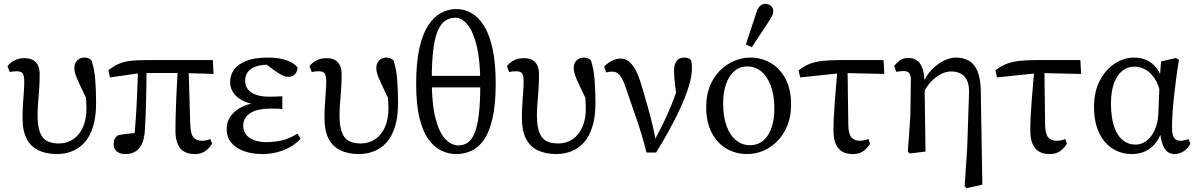

<svg xmlns="http://www.w3.org/2000/svg" viewBox="-20 -787 6215 997"><path d="M276 13Q220 13 179.5 -6.5Q139 -26 118 -67Q97 -108 97 -175Q97 -207 99 -241.5Q101 -276 103.5 -307Q106 -338 106 -361Q106 -389 99.5 -403Q93 -417 67 -417Q58 -417 48.5 -416Q39 -415 31 -413L19 -443Q33 -462 55.5 -473.5Q78 -485 107 -485Q139 -485 156 -472.5Q173 -460 179.5 -441.5Q186 -423 186 -403Q186 -363 183.5 -325.5Q181 -288 178 -253.5Q175 -219 175 -186Q175 -114 198.5 -78Q222 -42 286 -42Q327 -42 359.5 -63.5Q392 -85 410.5 -126Q429 -167 429 -225Q429 -243 427.5 -264.5Q426 -286 424 -314H442V-247Q411 -312 394.5 -346.5Q378 -381 372 -399.5Q366 -418 366 -433Q366 -459 381 -473.5Q396 -488 418 -488Q430 -488 439 -484.5Q448 -481 455 -474Q470 -431 474.5 -373.5Q479 -316 479 -253Q479 -180 463 -129Q447 -78 419 -47Q391 -16 354 -1.5Q317 13 276 13Z M631 13Q604 13 587 -0.5Q570 -14 570 -37Q570 -55 575.5 -65.5Q581 -76 591 -84Q608 -88 627.5 -90.5Q647 -93 667.5 -95Q688 -97 709 -97L674 -52Q679 -91 682 -129.5Q685 -168 687.5 -207Q690 -246 691.5 -285Q693 -324 694.5 -363Q696 -402 697 -441H741Q741 -407 740.5 -373.5Q740 -340 739.5 -306Q739 -272 738 -238.5Q737 -205 735.5 -172Q734 -139 732 -107Q727 -43 701 -15Q675 13 631 13ZM551 -385 543 -422Q568 -442 592.5 -453.5Q617 -465 650 -470Q683 -475 735 -475H1085L1089 -403L933 -408H712ZM992 13Q940 13 915.5 -17.5Q891 -48 891 -110Q891 -144 892 -184Q893 -224 895 -267.5Q897 -311 899 -355Q901 -399 904 -441H959L968 -140Q970 -90 985 -73Q1000 -56 1029 -56Q1039 -56 1051 -58.5Q1063 -61 1073 -65L1081 -40Q1063 -13 1042.5 0Q1022 13 992 13Z M1343 13Q1290 13 1247.5 -2Q1205 -17 1181 -46Q1157 -75 1157 -117Q1157 -157 1180.5 -187.5Q1204 -218 1245 -236Q1286 -254 1338 -254V-242Q1286 -244 1249.5 -260Q1213 -276 1194 -302Q1175 -328 1175 -360Q1175 -397 1195.5 -425.5Q1216 -454 1259.5 -471Q1303 -488 1372 -488Q1408 -488 1438 -482Q1468 -476 1490.5 -464.5Q1513 -453 1525 -437Q1525 -418 1513 -403Q1501 -388 1478 -388Q1467 -388 1456.5 -391.5Q1446 -395 1433.5 -402.5Q1421 -410 1404 -422L1352 -461H1423L1433 -444Q1416 -448 1402 -449.5Q1388 -451 1373 -451Q1335 -451 1308 -441.5Q1281 -432 1267 -413.5Q1253 -395 1253 -368Q1253 -342 1267 -323.5Q1281 -305 1309 -295Q1337 -285 1379 -285Q1394 -285 1409 -285.5Q1424 -286 1446 -287V-221Q1421 -223 1410 -223Q1399 -223 1388 -223Q1345 -223 1317 -215.5Q1289 -208 1273 -195Q1257 -182 1250 -166.5Q1243 -151 1243 -134Q1243 -109 1256.5 -90Q1270 -71 1297 -60Q1324 -49 1363 -49Q1400 -49 1439.5 -57Q1479 -65 1525 -93L1541 -67Q1517 -40 1485 -22.5Q1453 -5 1417 4Q1381 13 1343 13Z M1844 13Q1788 13 1747.5 -6.5Q1707 -26 1686 -67Q1665 -108 1665 -175Q1665 -207 1667 -241.5Q1669 -276 1671.5 -307Q1674 -338 1674 -361Q1674 -389 1667.5 -403Q1661 -417 1635 -417Q1626 -417 1616.5 -416Q1607 -415 1599 -413L1587 -443Q1601 -462 1623.5 -473.5Q1646 -485 1675 -485Q1707 -485 1724 -472.5Q1741 -460 1747.5 -441.5Q1754 -423 1754 -403Q1754 -363 1751.5 -325.5Q1749 -288 1746 -253.5Q1743 -219 1743 -186Q1743 -114 1766.5 -78Q1790 -42 1854 -42Q1895 -42 1927.5 -63.5Q1960 -85 1978.5 -126Q1997 -167 1997 -225Q1997 -243 1995.5 -264.5Q1994 -286 1992 -314H2010V-247Q1979 -312 1962.5 -346.5Q1946 -381 1940 -399.5Q1934 -418 1934 -433Q1934 -459 1949 -473.5Q1964 -488 1986 -488Q1998 -488 2007 -484.5Q2016 -481 2023 -474Q2038 -431 2042.5 -373.5Q2047 -316 2047 -253Q2047 -180 2031 -129Q2015 -78 1987 -47Q1959 -16 1922 -1.5Q1885 13 1844 13Z M2349 13Q2390 13 2427 -3.5Q2464 -20 2492.5 -60.5Q2521 -101 2537.5 -172.5Q2554 -244 2554 -353Q2554 -459 2538 -533Q2522 -607 2493.5 -652.5Q2465 -698 2428.5 -719Q2392 -740 2350 -740Q2308 -740 2270.5 -720Q2233 -700 2203.5 -655Q2174 -610 2157.5 -535.5Q2141 -461 2141 -351Q2141 -246 2158 -175.5Q2175 -105 2204.5 -64Q2234 -23 2271.5 -5Q2309 13 2349 13ZM2360 -32Q2323 -32 2291.5 -66Q2260 -100 2241 -174.5Q2222 -249 2222 -372Q2222 -467 2230 -530Q2238 -593 2254 -629Q2270 -665 2293 -680Q2316 -695 2345 -695Q2378 -695 2407.5 -659.5Q2437 -624 2455.5 -548Q2474 -472 2474 -350Q2474 -255 2466.5 -193Q2459 -131 2444.5 -96Q2430 -61 2409 -46.5Q2388 -32 2360 -32ZM2175 -333H2526V-393H2175Z M2869 13Q2813 13 2772.5 -6.5Q2732 -26 2711 -67Q2690 -108 2690 -175Q2690 -207 2692 -241.5Q2694 -276 2696.5 -307Q2699 -338 2699 -361Q2699 -389 2692.5 -403Q2686 -417 2660 -417Q2651 -417 2641.5 -416Q2632 -415 2624 -413L2612 -443Q2626 -462 2648.5 -473.5Q2671 -485 2700 -485Q2732 -485 2749 -472.5Q2766 -460 2772.5 -441.5Q2779 -423 2779 -403Q2779 -363 2776.5 -325.5Q2774 -288 2771 -253.5Q2768 -219 2768 -186Q2768 -114 2791.5 -78Q2815 -42 2879 -42Q2920 -42 2952.5 -63.5Q2985 -85 3003.5 -126Q3022 -167 3022 -225Q3022 -243 3020.5 -264.5Q3019 -286 3017 -314H3035V-247Q3004 -312 2987.5 -346.5Q2971 -381 2965 -399.5Q2959 -418 2959 -433Q2959 -459 2974 -473.5Q2989 -488 3011 -488Q3023 -488 3032 -484.5Q3041 -481 3048 -474Q3063 -431 3067.5 -373.5Q3072 -316 3072 -253Q3072 -180 3056 -129Q3040 -78 3012 -47Q2984 -16 2947 -1.5Q2910 13 2869 13Z M3337 5Q3315 -84 3287 -164.5Q3259 -245 3230 -330Q3220 -361 3209.5 -379.5Q3199 -398 3187.5 -406.5Q3176 -415 3160 -415Q3150 -415 3142.5 -414Q3135 -413 3128 -411L3117 -441Q3129 -454 3143.5 -463.5Q3158 -473 3173 -478Q3188 -483 3202 -483Q3225 -483 3244 -469Q3263 -455 3280 -424Q3297 -393 3312 -341Q3330 -282 3344.5 -229.5Q3359 -177 3370 -130.5Q3381 -84 3387 -42H3371L3377 -55Q3399 -96 3416.5 -131.5Q3434 -167 3449 -201Q3464 -235 3477.5 -270.5Q3491 -306 3506 -347L3496 -262Q3490 -307 3486.5 -336.5Q3483 -366 3481.5 -386Q3480 -406 3480 -420Q3480 -454 3494 -471Q3508 -488 3532 -488Q3547 -488 3554.5 -484.5Q3562 -481 3568 -476Q3570 -468 3571.5 -458.5Q3573 -449 3573 -432Q3573 -391 3556.5 -338Q3540 -285 3513 -226Q3486 -167 3453 -107.5Q3420 -48 3387 5Z M3860 13Q3802 13 3753.5 -14.5Q3705 -42 3676 -97Q3647 -152 3647 -232Q3647 -292 3666 -339.5Q3685 -387 3718 -420Q3751 -453 3792 -470.5Q3833 -488 3877 -488Q3935 -488 3983 -459.5Q4031 -431 4059.5 -376.5Q4088 -322 4088 -244Q4088 -184 4069 -136Q4050 -88 4017.5 -55Q3985 -22 3944.5 -4.5Q3904 13 3860 13ZM3873 -33Q3916 -33 3944.5 -58Q3973 -83 3987 -125.5Q4001 -168 4001 -220Q4001 -292 3982.5 -341.5Q3964 -391 3932.5 -416.5Q3901 -442 3862 -442Q3819 -442 3791 -416Q3763 -390 3749 -347Q3735 -304 3735 -252Q3735 -180 3753.5 -131Q3772 -82 3803.5 -57.5Q3835 -33 3873 -33ZM3853 -556 3909 -726Q3917 -749 3929 -758Q3941 -767 3954 -767Q3972 -767 3983.5 -756.5Q3995 -746 3995 -729Q3995 -716 3990 -706Q3985 -696 3973 -677L3884 -542Z M4135 -385 4127 -422Q4154 -443 4182.5 -454.5Q4211 -466 4249 -470.5Q4287 -475 4339 -475H4568L4572 -403L4354 -408ZM4409 13Q4375 13 4352.5 -0.5Q4330 -14 4319 -41.5Q4308 -69 4308 -110Q4308 -144 4310 -184Q4312 -224 4315.5 -267Q4319 -310 4322.5 -354Q4326 -398 4330 -440H4381L4385 -140Q4386 -90 4401.5 -73Q4417 -56 4446 -56Q4456 -56 4468 -58.5Q4480 -61 4490 -65L4498 -40Q4480 -13 4459.5 0Q4439 13 4409 13Z M4694 0 4707 -181 4710 -370Q4710 -393 4702.5 -405.5Q4695 -418 4673 -418Q4663 -418 4653.5 -417Q4644 -416 4634 -414L4623 -444Q4638 -463 4655 -474.5Q4672 -486 4697 -486Q4726 -486 4744.5 -471Q4763 -456 4772 -425.5Q4781 -395 4781 -346V-344L4786 0L4704 10ZM4989 180 5002 -11 5012 -304Q5013 -344 5002 -368.5Q4991 -393 4969.5 -404.5Q4948 -416 4919 -416Q4891 -416 4863 -400.5Q4835 -385 4812 -360Q4789 -335 4776 -306L4761 -321H4763Q4774 -372 4804.5 -409.5Q4835 -447 4872.5 -467.5Q4910 -488 4943 -488Q4983 -488 5011.5 -471.5Q5040 -455 5056 -417Q5072 -379 5073 -313L5081 172L4999 190Z M5157 -385 5149 -422Q5176 -443 5204.5 -454.5Q5233 -466 5271 -470.5Q5309 -475 5361 -475H5590L5594 -403L5376 -408ZM5431 13Q5397 13 5374.5 -0.5Q5352 -14 5341 -41.5Q5330 -69 5330 -110Q5330 -144 5332 -184Q5334 -224 5337.5 -267Q5341 -310 5344.5 -354Q5348 -398 5352 -440H5403L5407 -140Q5408 -90 5423.5 -73Q5439 -56 5468 -56Q5478 -56 5490 -58.5Q5502 -61 5512 -65L5520 -40Q5502 -13 5481.5 0Q5461 13 5431 13Z M5858 13Q5803 13 5758.5 -14.5Q5714 -42 5687.5 -97Q5661 -152 5661 -232Q5661 -312 5691.5 -369.5Q5722 -427 5769.5 -457.5Q5817 -488 5869 -488Q5905 -488 5934 -475Q5963 -462 5985.5 -433.5Q6008 -405 6022 -357H6042L6008 -292Q5998 -346 5976 -379Q5954 -412 5926.5 -426.5Q5899 -441 5870 -441Q5835 -441 5807.5 -419Q5780 -397 5764.5 -354Q5749 -311 5749 -249Q5749 -178 5765 -130.5Q5781 -83 5810 -59.5Q5839 -36 5877 -36Q5907 -36 5933 -55.5Q5959 -75 5976 -111.5Q5993 -148 5995 -198L6002 -375L6009 -468L6087 -486L6102 -476Q6094 -429 6087.5 -379.5Q6081 -330 6076 -283.5Q6071 -237 6068.5 -196.5Q6066 -156 6066 -127Q6066 -87 6076.5 -71.5Q6087 -56 6110 -56Q6120 -56 6131 -58.5Q6142 -61 6152 -65L6161 -40Q6149 -17 6127 -2Q6105 13 6079 13Q6058 13 6041.5 0.5Q6025 -12 6014.5 -44.5Q6004 -77 6001 -136L6020 -135Q6009 -83 5985.5 -50.5Q5962 -18 5929.5 -2.5Q5897 13 5858 13Z"/></svg>

Font: Source Serif 4 Variable
Style: Regular
Weight: 400
Designer: Frank Grießhammer
Foundry: Adobe
Version: Version 4.005;hotconv 1.1.0;makeotfexe 2.6.0